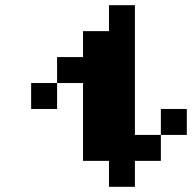

<svg xmlns="http://www.w3.org/2000/svg" viewBox="-20 -620 740 740"><path d="M500 100V0H600V-100H500V-600H400V-500H300V-400H200V-300H300V0H400V100ZM100 -200H200V-300H100ZM600 -100H700V-200H600Z"/></svg>

Font: FT88 Gothique
Style: Regular
Weight: 400
Designer: Ange Degheest & Oriane Charvieux
Foundry: Velvetyne Type Foundry
Version: Version 1.000;FEAKit 1.0